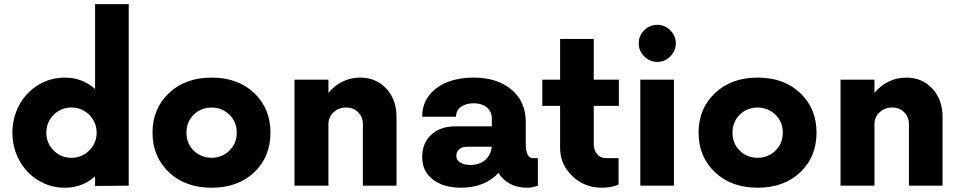

<svg xmlns="http://www.w3.org/2000/svg" viewBox="-20 -876 4531 906"><path d="M428.7 -856.4H587.4V0L428.7 1.5V-43.9Q368.7 9.8 286.1 9.8Q217.8 9.8 160.9 -24.7Q104 -59.1 71.3 -118.9Q38.6 -178.7 38.6 -250Q38.6 -321.3 71.3 -381.1Q104 -440.9 160.9 -475.3Q217.8 -509.8 286.1 -509.8Q368.7 -509.8 428.7 -456.1ZM317.4 -131.3Q366.2 -131.3 401.1 -166Q436 -200.7 436 -250Q436 -299.3 401.1 -334Q366.2 -368.7 317.4 -368.7Q267.6 -368.7 233.2 -334.2Q198.7 -299.8 198.7 -250Q198.7 -200.2 233.2 -165.8Q267.6 -131.3 317.4 -131.3Z M1179.7 -63.2Q1103 9.8 978.5 9.8Q854 9.8 776.9 -63.5Q699.7 -136.7 699.7 -250Q699.7 -363.3 776.9 -436.5Q854 -509.8 978.5 -509.8Q1103 -509.8 1179.7 -436.8Q1256.3 -363.8 1256.3 -250Q1256.3 -136.2 1179.7 -63.2ZM978.5 -131.3Q1029.3 -132.3 1063.2 -166Q1097.2 -199.7 1097.2 -250Q1097.2 -300.3 1063.2 -334Q1029.3 -367.7 978.5 -368.7Q926.8 -367.7 893.3 -334.2Q859.9 -300.8 859.9 -250Q859.9 -199.2 893.3 -165.8Q926.8 -132.3 978.5 -131.3Z M1679.7 -509.8Q1754.4 -509.8 1802.7 -458Q1851.1 -406.2 1851.1 -323.7V0H1692.4V-290Q1692.4 -323.7 1670.2 -346.2Q1647.9 -368.7 1613.3 -368.7Q1578.1 -368.7 1554 -346.2Q1529.8 -323.7 1529.8 -290V0H1369.6V-500H1529.8V-437.5Q1557.1 -471.7 1595.9 -490.7Q1634.8 -509.8 1679.7 -509.8Z M2492.2 -129.9H2518.1V0Q2493.2 9.8 2468.3 9.8Q2377 9.8 2332 -60.1Q2302.7 -26.9 2256.8 -8.5Q2210.9 9.8 2155.8 9.8Q2072.3 9.8 2022.2 -29.3Q1972.2 -68.4 1972.2 -133.8Q1972.2 -200.7 2014.6 -240.2Q2057.1 -279.8 2129.4 -279.8H2300.8V-317.4Q2300.8 -350.1 2277.1 -369.4Q2253.4 -388.7 2215.8 -388.7Q2178.2 -388.7 2155 -371.6Q2131.8 -354.5 2131.8 -325.2H1972.2Q1972.2 -409.2 2038.8 -459.5Q2105.5 -509.8 2215.8 -509.8Q2326.2 -509.8 2393.6 -453.1Q2460.9 -396.5 2460.9 -301.3V-194.8Q2460.9 -164.6 2469.5 -147.2Q2478 -129.9 2492.2 -129.9ZM2200.7 -97.7Q2242.7 -97.7 2269.3 -120.8Q2295.9 -144 2300.8 -183.6H2184.6Q2161.1 -183.6 2147.2 -171.9Q2133.3 -160.2 2133.3 -140.1Q2133.3 -120.6 2151.6 -109.1Q2169.9 -97.7 2200.7 -97.7Z M2900.4 -376.5H2781.7V-197.3Q2781.7 -167 2797.9 -148.4Q2814 -129.9 2839.4 -129.9H2898.9V-6.3Q2889.2 0.5 2866.7 5.1Q2844.2 9.8 2819.3 9.8Q2738.8 9.8 2680.9 -44.9Q2623 -99.6 2623 -178.7V-376.5H2539.1V-500H2623V-692.4H2781.7V-500H2900.4Z M2994.1 -671.4Q2994.1 -707.5 3020 -733.2Q3045.9 -758.8 3081.5 -758.8Q3117.2 -758.8 3143.1 -733.2Q3168.9 -707.5 3168.9 -671.4Q3168.9 -635.7 3143.1 -609.9Q3117.2 -584 3081.5 -584Q3045.9 -584 3020 -609.9Q2994.1 -635.7 2994.1 -671.4ZM3001.5 0V-500H3160.2V0Z M3756.3 -63.2Q3679.7 9.8 3555.2 9.8Q3430.7 9.8 3353.5 -63.5Q3276.4 -136.7 3276.4 -250Q3276.4 -363.3 3353.5 -436.5Q3430.7 -509.8 3555.2 -509.8Q3679.7 -509.8 3756.3 -436.8Q3833 -363.8 3833 -250Q3833 -136.2 3756.3 -63.2ZM3555.2 -131.3Q3606 -132.3 3639.9 -166Q3673.8 -199.7 3673.8 -250Q3673.8 -300.3 3639.9 -334Q3606 -367.7 3555.2 -368.7Q3503.4 -367.7 3470 -334.2Q3436.5 -300.8 3436.5 -250Q3436.5 -199.2 3470 -165.8Q3503.4 -132.3 3555.2 -131.3Z M4256.3 -509.8Q4331.1 -509.8 4379.4 -458Q4427.7 -406.2 4427.7 -323.7V0H4269V-290Q4269 -323.7 4246.8 -346.2Q4224.6 -368.7 4189.9 -368.7Q4154.8 -368.7 4130.6 -346.2Q4106.4 -323.7 4106.4 -290V0H3946.3V-500H4106.4V-437.5Q4133.8 -471.7 4172.6 -490.7Q4211.4 -509.8 4256.3 -509.8Z"/></svg>

Font: Now Alt
Style: Bold
Weight: 700
Designer: Alfredo Marco Pradil
Foundry: Alfredo Marco Pradil
Version: Version 1.002;PS 001.002;hotconv 1.0.88;makeotf.lib2.5.64775